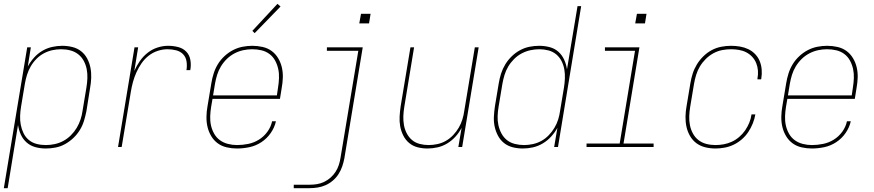

<svg xmlns="http://www.w3.org/2000/svg" viewBox="-40 -767 4560 1002"><path d="M-20 215 102 -520H121L105 -420Q118 -444 137 -465.5Q156 -487 180.5 -501.5Q205 -516 232 -522Q259 -528 285 -528Q312 -528 338 -521.5Q364 -515 383.5 -499.5Q403 -484 415 -461.5Q427 -439 432 -413.5Q437 -388 436 -361Q435 -334 430 -307L411 -187Q406 -162 398.5 -137Q391 -112 377 -89Q363 -66 343 -47Q323 -28 299.5 -15Q276 -2 250 3Q224 8 199 8Q171 8 145 1Q119 -6 99.5 -23Q80 -40 69 -64Q58 -88 54 -115L0 215ZM199 -10Q222 -10 245.5 -15Q269 -20 290.5 -31.5Q312 -43 330 -61Q348 -79 360.5 -100Q373 -121 380.5 -144Q388 -167 391 -190L411 -310Q415 -334 416 -358.5Q417 -383 412.5 -406Q408 -429 397 -449.5Q386 -470 368 -484Q350 -498 327 -504Q304 -510 279 -510Q256 -510 233 -505Q210 -500 188.5 -488.5Q167 -477 149.5 -459Q132 -441 120 -420Q108 -399 101 -376.5Q94 -354 90 -331L70 -211Q66 -187 65 -162.5Q64 -138 68.5 -115Q73 -92 83 -71.5Q93 -51 110.5 -36.5Q128 -22 151 -16Q174 -10 199 -10Z M576 0 662 -520H681L661 -397Q673 -424 690 -448.5Q707 -473 730.5 -491.5Q754 -510 782 -519Q810 -528 837 -528Q864 -528 889.5 -521.5Q915 -515 932 -497.5Q949 -480 953.5 -454Q958 -428 953 -401H933Q937 -424 933.5 -446.5Q930 -469 915.5 -484Q901 -499 879 -504.5Q857 -510 834 -510Q809 -510 783 -501.5Q757 -493 735.5 -476Q714 -459 698.5 -436.5Q683 -414 672 -389.5Q661 -365 654 -339.5Q647 -314 643 -289L595 0Z M1197 8Q1170 8 1143.5 2Q1117 -4 1096.5 -19Q1076 -34 1062.5 -56.5Q1049 -79 1043 -104.5Q1037 -130 1037.5 -158Q1038 -186 1043 -213L1063 -333Q1067 -358 1075 -383.5Q1083 -409 1097 -432Q1111 -455 1131.5 -474Q1152 -493 1176 -505.5Q1200 -518 1226 -523Q1252 -528 1277 -528Q1304 -528 1330.5 -522Q1357 -516 1377.5 -501Q1398 -486 1411.5 -463.5Q1425 -441 1431 -415Q1437 -389 1436 -361.5Q1435 -334 1430 -307L1421 -251H1069L1062 -210Q1058 -186 1057 -161Q1056 -136 1061 -113Q1066 -90 1077.5 -69.5Q1089 -49 1107.5 -35.5Q1126 -22 1149.5 -16Q1173 -10 1197 -10Q1226 -10 1255.5 -16Q1285 -22 1311 -38Q1337 -54 1355.5 -79.5Q1374 -105 1380 -134H1400Q1393 -102 1373 -73Q1353 -44 1324 -25Q1295 -6 1262 1Q1229 8 1197 8ZM1072 -269H1405L1411 -310Q1415 -334 1416 -359Q1417 -384 1412 -407Q1407 -430 1396 -450.5Q1385 -471 1366.5 -485Q1348 -499 1324.5 -504.5Q1301 -510 1276 -510Q1253 -510 1229.5 -505Q1206 -500 1184 -488.5Q1162 -477 1144 -459.5Q1126 -442 1113 -420.5Q1100 -399 1093 -376Q1086 -353 1082 -330ZM1289 -594 1277 -606 1408 -747 1424 -733Z M1493 215V197H1576Q1595 197 1614 194Q1633 191 1651 182.5Q1669 174 1684.5 160.5Q1700 147 1711 130Q1722 113 1728 94.5Q1734 76 1737 57L1830 -502H1666V-520H1853L1757 60Q1753 81 1746 101.5Q1739 122 1727 141Q1715 160 1697.5 175Q1680 190 1660 199Q1640 208 1618.5 211.5Q1597 215 1576 215ZM1835 -645 1844 -695H1894L1886 -645Z M2191 8Q2164 8 2139 1.5Q2114 -5 2095 -21Q2076 -37 2064.5 -60Q2053 -83 2048.5 -108Q2044 -133 2045.5 -159.5Q2047 -186 2051 -213L2102 -520H2121L2070 -210Q2066 -186 2065 -162Q2064 -138 2068 -115Q2072 -92 2082.5 -71.5Q2093 -51 2110 -36.5Q2127 -22 2150 -16Q2173 -10 2197 -10Q2219 -10 2242.5 -15Q2266 -20 2287 -32Q2308 -44 2325 -62Q2342 -80 2354 -100.5Q2366 -121 2373 -143.5Q2380 -166 2383 -189L2438 -520H2458L2372 0H2352L2369 -100Q2356 -75 2337 -54Q2318 -33 2294 -18.5Q2270 -4 2243.5 2Q2217 8 2191 8Z M2689 8Q2661 8 2635.5 1.5Q2610 -5 2590.5 -20.5Q2571 -36 2559 -58.5Q2547 -81 2541.5 -106.5Q2536 -132 2537.5 -159Q2539 -186 2543 -213L2563 -333Q2567 -358 2575 -383Q2583 -408 2597 -431Q2611 -454 2630.5 -473Q2650 -492 2674 -505Q2698 -518 2723.5 -523Q2749 -528 2774 -528Q2802 -528 2828.5 -521Q2855 -514 2874 -497Q2893 -480 2904 -456Q2915 -432 2919 -405L2974 -735H2993L2872 0H2852L2869 -100Q2856 -76 2836.5 -54.5Q2817 -33 2792.5 -18.5Q2768 -4 2741.5 2Q2715 8 2689 8ZM2695 -10Q2717 -10 2740.5 -15Q2764 -20 2785 -31.5Q2806 -43 2823.5 -61Q2841 -79 2853.5 -100Q2866 -121 2873 -143.5Q2880 -166 2883 -189L2903 -309Q2907 -333 2908 -357.5Q2909 -382 2905 -405Q2901 -428 2890.5 -448.5Q2880 -469 2862.5 -483.5Q2845 -498 2822 -504Q2799 -510 2775 -510Q2752 -510 2728.5 -505Q2705 -500 2683 -488.5Q2661 -477 2643 -459Q2625 -441 2612.5 -420Q2600 -399 2593 -376Q2586 -353 2582 -330L2562 -210Q2558 -186 2557 -161.5Q2556 -137 2561 -114Q2566 -91 2577 -70.5Q2588 -50 2605.5 -36Q2623 -22 2646.5 -16Q2670 -10 2695 -10Z M3021 0V-18H3194L3274 -502H3117V-520H3297L3214 -18H3371V0ZM3275 -645 3284 -695H3334L3326 -645Z M3694 8Q3666 8 3640 1.5Q3614 -5 3594 -20Q3574 -35 3561 -57.5Q3548 -80 3542.5 -105.5Q3537 -131 3537.5 -158.5Q3538 -186 3543 -213L3563 -333Q3567 -358 3575 -383Q3583 -408 3597 -431Q3611 -454 3631 -473.5Q3651 -493 3674.5 -505.5Q3698 -518 3724 -523Q3750 -528 3775 -528Q3799 -528 3822 -524Q3845 -520 3865 -510.5Q3885 -501 3900.5 -485Q3916 -469 3924.5 -448.5Q3933 -428 3935 -404.5Q3937 -381 3933 -357Q3933 -356 3932.5 -355Q3932 -354 3932 -353H3913Q3913 -354 3913 -355Q3913 -356 3913 -357Q3917 -378 3915.5 -398.5Q3914 -419 3906.5 -437.5Q3899 -456 3885.5 -470.5Q3872 -485 3854.5 -494Q3837 -503 3816.5 -506.5Q3796 -510 3775 -510Q3752 -510 3728.5 -505.5Q3705 -501 3683 -489Q3661 -477 3643 -459Q3625 -441 3612.5 -420Q3600 -399 3593 -376Q3586 -353 3582 -330L3562 -210Q3558 -186 3557 -161.5Q3556 -137 3560.5 -114Q3565 -91 3576 -70.5Q3587 -50 3605 -36Q3623 -22 3646 -16Q3669 -10 3694 -10Q3715 -10 3737 -14Q3759 -18 3779.5 -27.5Q3800 -37 3818 -52.5Q3836 -68 3849 -87Q3862 -106 3870.5 -127Q3879 -148 3882 -170H3902Q3898 -146 3888.5 -122.5Q3879 -99 3865 -78Q3851 -57 3831.5 -40Q3812 -23 3789 -12Q3766 -1 3741.5 3.5Q3717 8 3694 8Z M4197 8Q4170 8 4143.5 2Q4117 -4 4096.5 -19Q4076 -34 4062.5 -56.5Q4049 -79 4043 -104.5Q4037 -130 4037.5 -158Q4038 -186 4043 -213L4063 -333Q4067 -358 4075 -383.5Q4083 -409 4097 -432Q4111 -455 4131.5 -474Q4152 -493 4176 -505.5Q4200 -518 4226 -523Q4252 -528 4277 -528Q4304 -528 4330.5 -522Q4357 -516 4377.5 -501Q4398 -486 4411.5 -463.5Q4425 -441 4431 -415Q4437 -389 4436 -361.5Q4435 -334 4430 -307L4421 -251H4069L4062 -210Q4058 -186 4057 -161Q4056 -136 4061 -113Q4066 -90 4077.5 -69.5Q4089 -49 4107.5 -35.5Q4126 -22 4149.5 -16Q4173 -10 4197 -10Q4226 -10 4255.5 -16Q4285 -22 4311 -38Q4337 -54 4355.5 -79.5Q4374 -105 4380 -134H4400Q4393 -102 4373 -73Q4353 -44 4324 -25Q4295 -6 4262 1Q4229 8 4197 8ZM4072 -269H4405L4411 -310Q4415 -334 4416 -359Q4417 -384 4412 -407Q4407 -430 4396 -450.5Q4385 -471 4366.5 -485Q4348 -499 4324.5 -504.5Q4301 -510 4276 -510Q4253 -510 4229.5 -505Q4206 -500 4184 -488.5Q4162 -477 4144 -459.5Q4126 -442 4113 -420.5Q4100 -399 4093 -376Q4086 -353 4082 -330Z"/></svg>

Font: Iosevka SS04 Thin Oblique
Style: Regular
Weight: 100
Italic angle: -9°
Monospace: yes
Designer: Belleve Invis
Foundry: Belleve Invis
Version: Version 19.0.0; ttfautohint (v1.8.4)